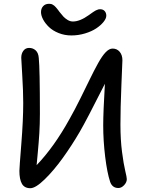

<svg xmlns="http://www.w3.org/2000/svg" viewBox="-20 -948 751 1001"><path d="M352.1 -763.2Q316.9 -763.2 285.9 -775.6Q254.9 -788.1 235.4 -806.9Q215.8 -825.7 204.8 -846.4Q193.8 -867.2 193.8 -884.8Q193.8 -903.8 205.1 -916Q216.3 -928.2 235.8 -928.2Q241.2 -928.2 246.1 -927.2Q251 -926.3 255.4 -923.3Q259.8 -920.4 262.7 -918.5Q265.6 -916.5 270 -911.4Q274.4 -906.2 276.6 -903.8Q278.8 -901.4 283.7 -894.8Q288.6 -888.2 290 -886.2Q302.2 -870.6 310.5 -861.6Q318.8 -852.5 332.3 -844.2Q345.7 -835.9 359.9 -835.9Q396.5 -835.9 442.9 -869.1Q444.3 -870.1 451.4 -875.2Q458.5 -880.4 460.7 -881.8Q462.9 -883.3 468.8 -887.2Q474.6 -891.1 477.5 -892.6Q480.5 -894 485.4 -896.2Q490.2 -898.4 494.1 -899.2Q498 -899.9 502 -899.9Q517.1 -899.9 525.6 -890.4Q534.2 -880.9 534.2 -866.2Q534.2 -851.6 519.8 -833.7Q505.4 -815.9 481.7 -800Q458 -784.2 423.3 -773.7Q388.7 -763.2 352.1 -763.2ZM138.2 33.2Q107.4 33.2 94.2 10Q81.1 -13.2 81.1 -57.1Q81.1 -71.8 91.1 -197Q101.1 -322.3 101.1 -411.1Q101.1 -473.6 95.9 -556.6Q90.8 -639.6 90.8 -647Q90.8 -668.5 101.8 -683.3Q112.8 -698.2 131.8 -698.2Q151.9 -698.2 166 -685.3Q180.2 -672.4 182.1 -646Q188 -588.9 188 -356Q188 -302.7 185.1 -254.2Q182.1 -205.6 177 -152.1Q171.9 -98.6 170.9 -86.9Q262.2 -182.1 341.8 -326.2Q368.7 -373.5 399.2 -435.1Q429.7 -496.6 449.7 -537.8Q469.7 -579.1 491 -617.7Q512.2 -656.2 530.8 -675.5Q549.3 -694.8 566.9 -694.8Q589.8 -694.8 604 -678Q618.2 -661.1 618.2 -633.8Q618.2 -630.4 613 -506.3Q607.9 -382.3 607.9 -298.8Q607.9 -219.2 616.2 -155.8Q624.5 -92.3 632.8 -57.9Q641.1 -23.4 641.1 -14.2Q641.1 2.4 627.2 17.3Q613.3 32.2 597.2 32.2Q565.4 32.2 554.2 0Q538.6 -46.9 528.3 -130.9Q518.1 -214.8 518.1 -294.9Q518.1 -362.8 526.9 -511.2Q428.7 -316.9 396 -261.2Q354.5 -189.9 307.4 -124.5Q260.3 -59.1 212.9 -12.9Q165.5 33.2 138.2 33.2Z"/></svg>

Font: Shantell Sans Bouncy
Style: Regular
Weight: 400
Designer: Stephen Nixon, Anya Danilova, Shantell Martin
Foundry: Arrow Type
Version: Version 1.006;[9816181b4]